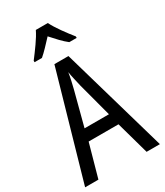

<svg xmlns="http://www.w3.org/2000/svg" viewBox="-229 -1034 965 1125"><g transform="rotate(-30 253.5 -471.5)"><path d="M416 0 354 -222H152L90 0H0L205 -715H300L506 0ZM274 -530Q269 -553 262 -582.5Q255 -612 252 -634Q248 -608 242 -581Q236 -554 230 -530L170 -301H335ZM292 -943Q309 -909 339 -867Q369 -825 395 -793V-783H345Q322 -801 299 -825Q276 -849 252 -876Q227 -849 203.5 -824.5Q180 -800 160 -783H110V-793Q137 -828 166 -869Q195 -910 211 -943Z"/></g></svg>

Font: Noto Sans Hebrew Condensed
Style: Regular
Weight: 400
Width: 3
Designer: Monotype Design Team
Foundry: Monotype Imaging Inc.
Version: Version 2.004; ttfautohint (v1.8.4.7-5d5b)